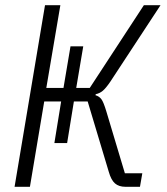

<svg xmlns="http://www.w3.org/2000/svg" viewBox="-20 -718 640 738"><path d="M215 -328H150L95 0H36L153 -698H212L158 -380H224L251 -540H300L273 -380H325L533 -698H597L404 -404Q387 -379 375 -369Q363 -359 348 -356L347 -352Q361 -348 369.5 -337Q378 -326 389 -289L460 -52H527L518 0H462Q437 0 422 -13Q407 -26 398 -58L317 -328H264L238 -168H189Z"/></svg>

Font: IBM Plex Mono Light
Style: Italic
Weight: 300
Italic angle: -9°
Monospace: yes
Designer: Mike Abbink, Paul van der Laan, Pieter van Rosmalen
Foundry: Bold Monday
Version: Version 2.3